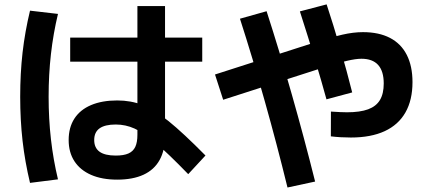

<svg xmlns="http://www.w3.org/2000/svg" viewBox="-20 -791 1915 868"><path d="M290.4 -158Q290.4 -214.7 316.3 -254.8Q342.1 -294.8 391.6 -315.9Q441.1 -336.9 510 -336.9Q571.9 -336.9 624.5 -316.3Q677 -295.8 742.3 -243.2Q807.6 -190.6 908.9 -88L830.9 -3.7Q739.8 -97.7 684.3 -144.6Q628.8 -191.6 588.3 -209.8Q547.8 -228.1 503.3 -228.1Q454.6 -228.1 430.2 -210.8Q405.9 -193.5 405.9 -158Q405.9 -122.7 430 -105.2Q454 -87.7 503.3 -87.7Q539.4 -87.7 560.7 -97.2Q582 -106.7 591.6 -127.1Q601.2 -147.5 601.2 -181.8V-763.6H726.1V-176.1Q726.1 -112 701.6 -67.7Q677.2 -23.5 628.9 -1.2Q580.6 21.1 510 21.1Q441.1 21.1 391.9 -0.4Q342.7 -21.9 316.5 -62Q290.4 -102.1 290.4 -158ZM297.3 -621.1H894.3V-512.3H297.3ZM71.3 -353.5Q71.3 -459.5 82 -553.5Q92.8 -647.6 115.7 -742.8L242.1 -728.1Q220.8 -639.2 210.3 -546.6Q199.8 -454.1 199.8 -353.5Q199.8 -254 210.3 -161.5Q220.8 -68.9 242.1 19.8L115.7 35.8Q92.8 -59.6 82 -154.1Q71.3 -248.6 71.3 -353.5Z M1475.7 -174.6 1476.1 -286.6Q1523.6 -283.4 1548.7 -283.4Q1607.9 -283.4 1644.4 -296.9Q1680.8 -310.5 1697.8 -339.1Q1714.8 -367.6 1714.8 -413.5Q1714.8 -469.4 1689.5 -497.4Q1664.3 -525.4 1613.9 -525.4Q1588.6 -525.4 1548.2 -515.9Q1507.9 -506.5 1422.1 -479.3L988.9 -340L952 -454.2L1385 -593.4Q1477.6 -622.8 1527.4 -634.2Q1577.2 -645.7 1621.1 -645.7Q1692.6 -645.7 1742.8 -619.8Q1793 -593.8 1818.9 -543Q1844.8 -492.2 1844.8 -419.7Q1844.8 -338.9 1813 -282.8Q1781.1 -226.7 1719 -198Q1656.8 -169.3 1566.3 -169.3Q1518.9 -169.3 1475.7 -174.6ZM1064.8 -706.4 1185.2 -740.3Q1243.7 -559.1 1299.3 -363.9Q1354.9 -168.7 1404.6 29.8L1279.7 56.7Q1232 -138.2 1177.1 -333.1Q1122.3 -528 1064.8 -706.4ZM1335.7 -739.5 1456.6 -771.2Q1487 -679.3 1517.8 -573.3Q1548.7 -467.3 1572.2 -373.2L1455.9 -341.9Q1412.8 -500.1 1335.7 -739.5Z"/></svg>

Font: WEMIX Pretendard Variable
Style: Regular
Weight: 400
Designer: Base glyphs from Inter by Rasmus Andersson; Hangeul glyphs from Noto Sans CJK(Source Han Sans) by Jang Soo-young and Kan
Foundry: Kil Hyung-jin
Version: Version 1.000;Glyphs 3.2 (3208)